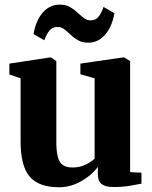

<svg xmlns="http://www.w3.org/2000/svg" viewBox="-20 -799 658 830"><path d="M470.5 9.5Q436.5 9.5 419.8 -3Q403 -15.5 403 -44.5V-77.5Q387 -55.5 360.8 -35.2Q334.5 -15 302.8 -2.2Q271 10.5 236.5 10.5Q147 10.5 108 -35.8Q69 -82 69 -187.5V-460.5L20.5 -477V-524L194.5 -550.5H201L223.5 -535V-186.5Q223.5 -146 229.8 -121.5Q236 -97 251.2 -86Q266.5 -75 292.5 -75Q316.5 -75 334.8 -81.2Q353 -87.5 366.5 -96.2Q380 -105 389 -112.5V-460.5L327.5 -478V-524L509.5 -550.5H517.5L542.5 -535V-55L591.5 -52.5V-5Q573.5 -1.5 542.2 4Q511 9.5 470.5 9.5ZM125 -651.5Q135 -710.5 165 -744.8Q195 -779 238 -779Q264 -779 282.2 -768.8Q300.5 -758.5 314.8 -745Q329 -731.5 342.2 -721.2Q355.5 -711 371.5 -711Q392 -710.5 405 -725.5Q418 -740.5 427.5 -769L474.5 -742Q465 -684.5 434.8 -649.5Q404.5 -614.5 361.5 -614.5Q335.5 -614.5 317.5 -624.8Q299.5 -635 285.8 -648.5Q272 -662 258.5 -672.2Q245 -682.5 228 -682.5Q207.5 -682.5 194.8 -668Q182 -653.5 171.5 -625Z"/></svg>

Font: Merriweather 60pt ExtraBold
Style: Regular
Weight: 800
Version: Version 2.100